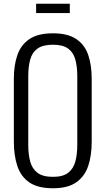

<svg xmlns="http://www.w3.org/2000/svg" viewBox="-20 -996 565 1026"><path d="M263 10Q182 10 136.5 -21.5Q91 -53 72.5 -109.5Q54 -166 54 -239V-575Q54 -649 73.5 -703.5Q93 -758 138.5 -788Q184 -818 263 -818Q341 -818 386.5 -788Q432 -758 451 -703.5Q470 -649 470 -575V-238Q470 -165 451.5 -109.5Q433 -54 388 -22Q343 10 263 10ZM263 -51Q316 -51 344 -72.5Q372 -94 382.5 -132.5Q393 -171 393 -222V-589Q393 -640 382.5 -678Q372 -716 344 -736.5Q316 -757 263 -757Q209 -757 180.5 -736.5Q152 -716 141.5 -678Q131 -640 131 -589V-222Q131 -171 141.5 -132.5Q152 -94 180.5 -72.5Q209 -51 263 -51ZM173 -926V-976H353V-926Z"/></svg>

Font: Oswald Light
Style: Regular
Weight: 300
Designer: Vernon Adams
Foundry: Vernon Adams
Version: Version 4.103;gftools[0.9.33.dev8+g029e19f]